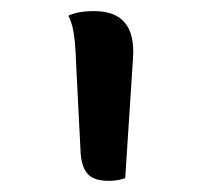

<svg xmlns="http://www.w3.org/2000/svg" viewBox="-20 -770 390 345"><path d="M205 -450Q200 -448 192 -446.5Q184 -445 176 -445Q149 -445 138 -457Q127 -469 125 -493L117 -651Q116 -679 114.5 -694.5Q113 -710 110.5 -720.5Q108 -731 103 -742Q112 -746 123 -748Q134 -750 150 -750Q187 -750 204.5 -729Q222 -708 219 -665Z"/></svg>

Font: Code D Ace
Style: Regular
Weight: 400
Version: Version 1.085; ttfautohint (v1.8.4.7-5d5b);Nerd Fonts 3.0.2